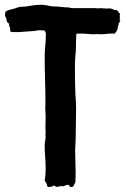

<svg xmlns="http://www.w3.org/2000/svg" viewBox="-35 -754 514 788"><path d="M458 -698.2Q456.1 -694.3 456.5 -690.4Q457 -686.5 457 -681.6Q455.1 -669.9 457 -669.9Q459 -669.9 459 -668L452.1 -658.2Q452.1 -652.3 449.7 -647.5Q447.3 -642.6 448.2 -635.7Q445.3 -630.9 442.9 -626Q440.4 -621.1 435.5 -616.2H422.9Q412.1 -616.2 399.9 -614.7Q387.7 -613.3 376 -613.3Q374 -613.3 371.1 -613.8Q368.2 -614.3 365.2 -614.3Q363.3 -614.3 360.4 -613.8Q357.4 -613.3 353.5 -613.3Q338.9 -613.3 324.7 -614.7Q310.5 -616.2 294.9 -616.2Q291 -616.2 287.1 -616.2Q283.2 -616.2 278.3 -615.2Q277.3 -598.6 276.9 -581.5Q276.4 -564.5 276.4 -546.9Q276.4 -542 275.4 -536.6Q274.4 -531.2 274.4 -526.4Q273.4 -513.7 272.9 -502Q272.5 -490.2 272.5 -477.5Q272.5 -450.2 272.9 -422.9Q273.4 -395.5 274.4 -367.2Q275.4 -352.5 276.4 -338.9Q277.3 -325.2 277.3 -310.5Q277.3 -277.3 276.4 -244.6Q275.4 -211.9 275.4 -178.7Q275.4 -168 274.4 -158.7Q273.4 -149.4 273.4 -138.7Q273.4 -116.2 274.4 -93.8Q275.4 -71.3 275.4 -48.8Q275.4 -38.1 274.9 -27.3Q274.4 -16.6 274.4 -5.9Q269.5 2 267.6 7.8Q265.6 13.7 255.9 13.7Q249 11.7 249.5 9.3Q250 6.8 248 4.9Q239.3 3.9 234.9 6.3Q230.5 8.8 224.6 10.7Q221.7 9.8 218.3 9.8Q214.8 9.8 211.9 9.8Q210 9.8 208 11.2Q206.1 12.7 199.2 12.7Q193.4 13.7 192.4 10.7Q191.4 7.8 186.5 7.8Q181.6 10.7 175.3 12.2Q168.9 13.7 163.1 13.7Q157.2 9.8 157.7 6.3Q158.2 2.9 156.2 -1Q155.3 -2.9 152.8 -6.3Q150.4 -9.8 148.4 -11.7Q150.4 -25.4 151.4 -36.1Q152.3 -46.9 152.3 -59.6Q152.3 -85 150.4 -109.4Q148.4 -133.8 148.4 -159.2Q148.4 -167 150.4 -175.8Q152.3 -184.6 152.3 -194.3Q150.4 -202.1 151.4 -203.6Q152.3 -205.1 152.3 -207Q152.3 -212.9 151.9 -218.8Q151.4 -224.6 151.4 -230.5Q151.4 -242.2 151.9 -253.9Q152.3 -265.6 152.3 -277.3Q152.3 -282.2 151.9 -287.6Q151.4 -293 151.4 -297.9Q150.4 -306.6 150.9 -316.4Q151.4 -326.2 151.4 -335.9Q151.4 -382.8 149.9 -428.7Q148.4 -474.6 148.4 -521.5Q148.4 -543.9 150.9 -567.4Q153.3 -590.8 153.3 -614.3Q153.3 -617.2 151.4 -622.1Q149.4 -627 147.5 -628.9Q142.6 -628.9 138.2 -629.4Q133.8 -629.9 128.9 -629.9Q118.2 -629.9 108.4 -627Q89.8 -626 72.8 -624.5Q55.7 -623 38.1 -622.1Q26.4 -623 23.9 -622.6Q21.5 -622.1 18.6 -622.1Q10.7 -622.1 6.8 -626V-638.7Q1 -650.4 2 -651.4Q2.9 -652.3 2.9 -654.3Q2.9 -657.2 -2.4 -660.6Q-7.8 -664.1 -7.8 -671.9Q-8.8 -679.7 -11.7 -683.6Q-14.6 -687.5 -14.6 -691.4Q-14.6 -698.2 -11.7 -707Q-2.9 -711.9 5.4 -713.9Q13.7 -715.8 24.4 -718.8Q30.3 -720.7 35.2 -722.7Q40 -724.6 45.9 -725.6Q52.7 -726.6 59.6 -726.6Q66.4 -726.6 73.2 -727.5Q87.9 -730.5 104 -732.4Q120.1 -734.4 134.8 -734.4Q148.4 -734.4 162.1 -731Q175.8 -727.5 186.5 -727.5Q202.1 -727.5 216.3 -725.6Q230.5 -723.6 246.1 -723.6Q248 -723.6 252.4 -722.2Q256.8 -720.7 262.7 -720.7H357.4Q365.2 -718.8 368.7 -719.7Q372.1 -720.7 375 -720.7Q382.8 -720.7 389.6 -719.7Q396.5 -718.8 404.3 -718.8Q411.1 -718.8 415 -719.7Q422.9 -718.8 429.7 -715.3Q436.5 -711.9 445.3 -711.9Q449.2 -709 451.2 -704.6Q453.1 -700.2 458 -698.2Z"/></svg>

Font: Caesar Dressing
Style: Regular
Weight: 400
Designer: Dathan Boardman
Foundry: Open Window
Version: Version 1.000